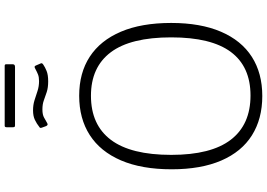

<svg xmlns="http://www.w3.org/2000/svg" viewBox="-176 -926 1112 799"><g transform="rotate(-90 379.5 -526.0)"><path d="M380 10Q285 10 216.5 -33Q148 -76 111.5 -160.5Q75 -245 75 -367Q75 -492 112 -578Q149 -664 217.5 -708Q286 -752 381 -752Q476 -752 543.5 -708Q611 -664 647.5 -578.5Q684 -493 684 -369Q684 -247 647.5 -162Q611 -77 543 -33.5Q475 10 380 10ZM382 -39Q502 -39 563 -120.5Q624 -202 624 -369Q624 -538 562 -620.5Q500 -703 381 -703Q260 -703 197.5 -620Q135 -537 135 -369Q135 -203 198 -121Q261 -39 382 -39ZM510 -901Q500 -894 484 -887.5Q468 -881 441 -881Q415 -881 396.5 -887Q378 -893 362 -899Q346 -905 324 -905Q302 -905 290 -898Q278 -891 267 -885Q263 -883 260.5 -883.5Q258 -884 255 -889L248 -908Q247 -912 247.5 -914Q248 -916 250 -917Q265 -929 281 -936.5Q297 -944 320 -944Q343 -944 362 -938Q381 -932 400.5 -925.5Q420 -919 442 -919Q459 -919 470 -923.5Q481 -928 494 -935Q499 -938 502 -937.5Q505 -937 507 -932L516 -911Q518 -906 510 -901ZM512 -1056V-1028Q512 -1019 501 -1019H258Q253 -1019 251.5 -1021Q250 -1023 250 -1028V-1054Q250 -1062 256 -1062H506Q512 -1062 512 -1056Z"/></g></svg>

Font: Libre Franklin Thin ExtraLight
Style: Regular
Weight: 250
Version: Version 3.000